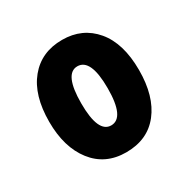

<svg xmlns="http://www.w3.org/2000/svg" viewBox="-95 -809 526 535"><g transform="rotate(-30 168.0 -541.5)"><path d="M312 -542Q312 -458 274 -409.5Q236 -361 167 -361Q100 -361 61.5 -410.5Q23 -460 23 -542Q23 -627 62 -674.5Q101 -722 168 -722Q233 -722 272.5 -675Q312 -628 312 -542ZM126 -542Q126 -447 168 -447Q211 -447 211 -542Q211 -637 168 -637Q126 -637 126 -542Z"/></g></svg>

Font: Noto Sans Lao Looped ExtraCondensed ExtraBold
Style: Regular
Weight: 800
Width: 2
Designer: Mark Frömberg, Ben Mitchell
Foundry: The Fontpad Ltd
Version: Version 1.002; ttfautohint (v1.8.4.7-5d5b)